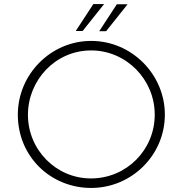

<svg xmlns="http://www.w3.org/2000/svg" viewBox="-20 -920 902 948"><path d="M494 -900H441L354 -767H388ZM610 -899H557L470 -766H504ZM68 -354C68 -146 231 8 430 8C630 8 794 -154 794 -354C794 -553 630 -718 430 -718C231 -718 68 -553 68 -354ZM118 -353C118 -524 253 -671 430 -671C603 -671 744 -528 744 -354C744 -179 604 -39 429 -39C257 -39 118 -180 118 -353Z"/></svg>

Font: Sulaf Light
Style: Regular
Weight: 300
Designer: Bandar Raffah (Arabic) and Santiago Orozco (Latin)
Foundry: Caramella and Typemade
Version: Version 1.005;PS 001.005;hotconv 1.0.88;makeotf.lib2.5.64775